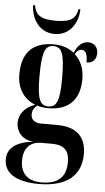

<svg xmlns="http://www.w3.org/2000/svg" viewBox="-65 -796 587 1072"><g transform="rotate(5 228.5 -260.0)"><path d="M209 -606C295 -606 340 -681 341 -756H331C322 -704 295 -680 209 -680C123 -680 95 -704 87 -756H76C78 -681 122 -606 209 -606ZM194 236C356 236 431 164 431 47C431 -45 380 -101 269 -101H179C142 -101 121 -118 121 -149C121 -167 129 -184 147 -199C167 -193 189 -190 211 -190C332 -190 386 -261 386 -368C386 -427 366 -473 331 -504C343 -523 353 -531 367 -531C391 -531 401 -510 401 -463C441 -463 456 -489 456 -520C456 -550 437 -576 402 -576C359 -576 339 -542 324 -511C294 -535 256 -548 211 -548C90 -548 33 -484 33 -363C33 -281 76 -226 136 -203C75 -182 47 -138 47 -94C47 -47 78 -2 143 4C49 14 -1 51 -1 115C-1 193 69 236 194 236ZM209 -200C163 -200 146 -235 146 -363C146 -503 164 -538 209 -538C255 -538 273 -505 273 -364C273 -235 256 -200 209 -200ZM209 226C141 226 90 196 90 112C90 35 137 6 186 6H248C321 6 346 40 346 101C346 182 303 226 209 226Z"/></g></svg>

Font: Noto Serif Display ExtraCondensed
Style: Bold
Weight: 700
Width: 2
Designer: Monotype Design Team
Foundry: Monotype Imaging Inc.
Version: Version 2.009